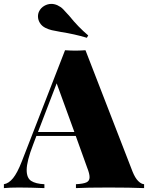

<svg xmlns="http://www.w3.org/2000/svg" viewBox="-41 -966 760 986"><path d="M699 -20V0Q627 -3 517 -3Q403 -3 349 0V-20Q387 -22 403 -29.5Q419 -37 419 -56Q419 -74 407 -104L348 -268H146L129 -223Q96 -138 96 -93Q96 -52 119 -37Q142 -22 187 -20V0Q112 -3 56 -3Q9 -3 -21 0V-20Q4 -24 26 -51Q48 -78 71 -137L293 -708Q325 -706 346 -706Q366 -706 398 -708L640 -84Q653 -52 668.5 -36.5Q684 -21 699 -20ZM341 -288 250 -538 154 -288ZM316 -883Q360 -828 412 -784L405 -772Q342 -791 271 -802Q242 -807 225 -811Q208 -815 192 -823Q174 -832 164 -848Q154 -864 154 -882Q154 -896 160 -908Q169 -926 186.5 -936Q204 -946 223 -946Q238 -946 254 -939Q271 -931 283 -919Q295 -907 316 -883Z"/></svg>

Font: Playfair Display SC Black
Style: Regular
Weight: 900
Designer: Claus Eggers Sørensen
Foundry: Claus Eggers Sørensen
Version: Version 1.200; ttfautohint (v1.6)